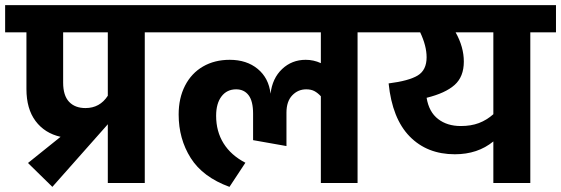

<svg xmlns="http://www.w3.org/2000/svg" viewBox="-40 -713 2186 748"><path d="M624 -587H524V0H380V-229L374 -222L164 15L69 -78L196 -180Q134 -194 98.5 -241.5Q63 -289 63 -366V-587H-20V-693H624ZM206 -391Q206 -341 229 -316.5Q252 -292 293 -292Q349 -292 380 -340V-587H206Z M1453 -587H1353V0H1210V-338Q1198 -351 1185 -358Q1172 -365 1153 -365Q1121 -365 1098.5 -341.5Q1076 -318 1076 -274V-144L946 -167V-270Q946 -319 928.5 -342Q911 -365 880 -365Q844 -365 823 -337.5Q802 -310 802 -262Q802 -201 831 -154.5Q860 -108 916 -79L854 15Q750 -23 703 -97.5Q656 -172 656 -267Q656 -331 681 -379.5Q706 -428 751 -454Q796 -480 855 -480Q921 -480 964 -444.5Q1007 -409 1014 -348Q1021 -408 1059 -444Q1097 -480 1151 -480Q1182 -480 1210 -467V-587H584V-693H1453Z M2126 -587H2026V0H1882V-162Q1821 -112 1732 -112Q1624 -112 1556 -181.5Q1488 -251 1474 -388Q1553 -398 1587.5 -419Q1622 -440 1622 -490Q1622 -534 1597 -587H1413V-693H2126ZM1882 -587H1735Q1767 -530 1767 -473Q1767 -414 1731 -382Q1695 -350 1622 -332Q1631 -277 1666.5 -249.5Q1702 -222 1755 -222Q1795 -222 1825.5 -233.5Q1856 -245 1882 -268Z"/></svg>

Font: FiraGOUPP
Style: Bold
Weight: 700
Designer: bBox Type
Foundry: bBox Type GmbH
Version: Version 1.001